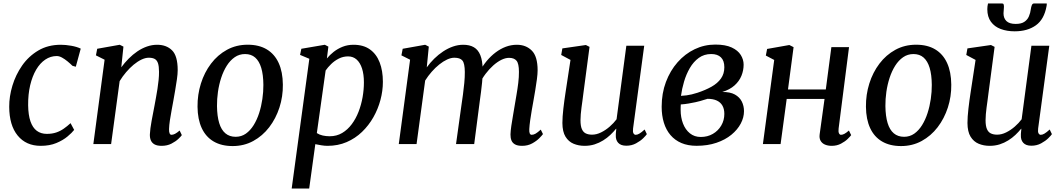

<svg xmlns="http://www.w3.org/2000/svg" viewBox="-20 -824 6080 1098"><path d="M394.5 -447.6Q382.1 -459.9 366.4 -472.9Q350.7 -485.9 334.7 -494.7Q318.7 -503.5 304.6 -503.5Q269.1 -503.5 238.9 -483.2Q208.8 -462.9 186.7 -425.4Q164.7 -387.8 152.5 -336.3Q140.4 -284.7 140.9 -222.3Q141.7 -166.3 154.2 -130Q166.7 -93.7 190.3 -76Q213.9 -58.4 247.7 -58.4Q278.2 -58.4 301.6 -66.4Q324.9 -74.3 344.6 -88.2Q364.4 -102 383.5 -119.7L404.1 -81.1Q391.8 -64.9 366 -43.4Q340.3 -21.8 302 -5.9Q263.8 10 212.9 10Q129.2 10 81.1 -48.7Q33.1 -107.4 32.7 -213.3Q32.3 -271.9 50.9 -333.9Q69.5 -395.9 106.5 -449.2Q143.6 -502.4 199.1 -535.2Q254.5 -568 327.8 -568Q355.4 -568 387.6 -562.3Q419.8 -556.6 441.7 -545.9L413.5 -442.4Z M673.6 -439.1Q692.9 -465.6 716.2 -489Q739.4 -512.4 765.8 -530.3Q792.2 -548.1 820.6 -558Q849 -568 878.7 -568Q931.9 -568 964 -536.1Q996.2 -504.2 996.2 -422.7Q996.2 -401.7 991.8 -370.7Q987.3 -339.7 981.7 -306.9Q976 -274 971.2 -247Q966.8 -222 961.3 -193.1Q955.8 -164.2 951.6 -136.1Q947.4 -107.9 946.7 -85.4Q946.4 -68.5 950.2 -60.8Q953.9 -53.1 960.4 -53.1Q970 -53.1 981 -58.7Q992 -64.4 1007.3 -77.5L1019.8 -51.3Q1016.2 -45.1 1000.6 -30.2Q985 -15.2 960.5 -2.6Q936 10 904.1 10Q879.1 10 864.1 1.9Q849.2 -6.3 842.8 -21Q836.4 -35.7 837.1 -55.9Q837.8 -71 840.3 -90.8Q842.9 -110.5 847 -132.8Q851.1 -155 855.5 -177.6Q859.8 -200.1 863.7 -220.5Q867.5 -241.5 872 -265.7Q876.5 -290 880.5 -315.7Q884.4 -341.4 887 -366.3Q889.6 -391.2 889.4 -413.4Q889.3 -445 883.5 -462.4Q877.7 -479.7 865 -486.8Q852.3 -493.9 830.9 -493.9Q811.3 -493.9 788.9 -483.2Q766.6 -472.5 744.2 -454Q721.9 -435.4 701.2 -411.2Q680.5 -386.9 664.2 -360L615.4 0H513.8L578.2 -482.5L528.6 -507.4L535.9 -545.1L664.7 -568L685.9 -557.4Z M1396.5 -568.3Q1461.2 -568.3 1505.7 -541.6Q1550.2 -514.9 1573.6 -463.9Q1597 -412.9 1597.6 -339.9Q1598.4 -271.8 1578 -208.9Q1557.6 -146 1519.5 -96.3Q1481.3 -46.6 1428.3 -17.7Q1375.2 11.3 1310.6 11.3Q1246.5 11.3 1201.8 -14.9Q1157 -41.1 1133.7 -91.4Q1110.3 -141.7 1109.6 -213.4Q1108.9 -282.6 1128.9 -346.3Q1148.9 -410 1186.8 -460Q1224.7 -510.1 1277.9 -539.2Q1331.1 -568.3 1396.5 -568.3ZM1381.5 -514.9Q1348.4 -514.9 1322.3 -496.8Q1296.2 -478.7 1276.8 -448.1Q1257.5 -417.4 1244.9 -378.8Q1232.3 -340.1 1226.4 -298.6Q1220.5 -257.1 1220.9 -217.5Q1221.6 -159.7 1233.5 -120.5Q1245.4 -81.3 1269 -61.5Q1292.6 -41.7 1327.8 -41.7Q1360.3 -41.7 1386 -59.7Q1411.6 -77.8 1430.6 -108.4Q1449.6 -139 1462 -177.5Q1474.4 -216.1 1480.4 -257.7Q1486.5 -299.3 1486.2 -338.8Q1485.7 -396.8 1474 -435.8Q1462.2 -474.8 1439.3 -494.9Q1416.5 -514.9 1381.5 -514.9Z M1648.1 254 1749 -487.8 1696 -510.1 1703.3 -545.1 1837.5 -568 1857.9 -557.4 1849.4 -489.7Q1865.3 -509.3 1887.9 -527.2Q1910.6 -545.1 1939.2 -556.6Q1967.8 -568 2001.7 -568Q2058.2 -568 2095.4 -541.5Q2132.7 -514.9 2151.1 -467.3Q2169.6 -419.7 2169.6 -356Q2169.6 -304.9 2155.8 -252.8Q2142 -200.8 2115.3 -153.6Q2088.6 -106.5 2050.2 -69.6Q2011.9 -32.7 1962.2 -11.3Q1912.6 10 1853.1 10Q1836.7 10 1818.4 7Q1800.2 3.9 1783.2 0.5L1748.2 254ZM1791.9 -62.9Q1807 -53.1 1825.7 -49Q1844.5 -44.8 1865.4 -44.8Q1905.3 -44.8 1936.7 -63.5Q1968.1 -82.1 1991.6 -113.7Q2015.1 -145.2 2030.6 -185.2Q2046 -225.2 2053.6 -268.4Q2061.1 -311.7 2061.1 -352.9Q2061.1 -398.9 2050.4 -432.2Q2039.6 -465.5 2019.5 -483.5Q1999.4 -501.5 1970.6 -501.5Q1942.2 -501.5 1917.5 -488.9Q1892.8 -476.3 1873.7 -457.6Q1854.6 -438.9 1842.2 -420.8Z M2432.2 -557.4 2420.6 -438.8Q2439.4 -465 2463.2 -488.4Q2487 -511.8 2514.3 -529.8Q2541.5 -547.8 2570.5 -557.9Q2599.6 -568 2629.1 -568Q2665.8 -568 2690.1 -553.7Q2714.5 -539.4 2726.9 -508.5Q2739.4 -477.7 2740.3 -427.2Q2740.5 -422.1 2740.3 -416.6Q2740.2 -411.1 2739.9 -405.6Q2739.7 -400 2739 -394L2723 -415.3Q2740.6 -448 2763.8 -475.8Q2787 -503.5 2814.4 -524.2Q2841.8 -544.9 2872.4 -556.5Q2903.1 -568 2935.8 -568Q2988 -568 3021.2 -534.7Q3054.5 -501.5 3054.5 -422.1Q3054.5 -401.7 3050.5 -371.2Q3046.5 -340.8 3041 -307.9Q3035.5 -275 3030.5 -247Q3026 -221.7 3020.9 -192.9Q3015.8 -164.2 3012 -136.2Q3008.1 -108.2 3006.8 -85.4Q3006.1 -68.5 3009.6 -60.8Q3013.1 -53.1 3020.6 -53.1Q3031.5 -53.1 3043.2 -59.9Q3054.8 -66.7 3072.5 -82.8L3085.1 -57.2Q3080.3 -50.1 3064.4 -33.9Q3048.6 -17.8 3023.4 -3.9Q2998.2 10 2965.6 10Q2939.8 10 2925.1 1.7Q2910.4 -6.6 2904.7 -21.3Q2899 -36 2899.3 -55.2Q2900 -75.9 2904.1 -104.2Q2908.2 -132.5 2913.7 -163.3Q2919.2 -194.1 2923.7 -222.7Q2928.2 -249.8 2933.9 -282.9Q2939.7 -316 2943.8 -350Q2947.9 -383.9 2947.7 -413.4Q2947.6 -460.6 2933.8 -476.9Q2920 -493.2 2891.1 -493.2Q2870.6 -493.2 2847.2 -481.8Q2823.9 -470.3 2800.7 -449.6Q2777.5 -428.9 2757 -401.8Q2736.4 -374.6 2721.5 -343.2L2740.8 -403.6Q2739.8 -380.3 2737 -352.9Q2734.3 -325.5 2730.8 -298.3Q2727.4 -271.1 2723.9 -247L2691.8 0H2587.9L2618.6 -220.5Q2622.8 -248.6 2627.4 -282.2Q2632 -315.7 2635.2 -349.6Q2638.4 -383.5 2638.2 -412.5Q2637.8 -461.6 2624.5 -477.7Q2611.3 -493.9 2578.2 -493.9Q2559.1 -493.9 2537 -483.7Q2514.9 -473.5 2492.2 -455.3Q2469.5 -437.2 2448.8 -413.6Q2428 -390 2411.4 -363.4L2362.2 0H2260.5L2325.2 -482.5L2275.6 -507.4L2282.9 -545.1L2411.4 -568Z M3323.1 10Q3289 10 3260.3 -1.9Q3231.6 -13.8 3214 -42.3Q3196.5 -70.7 3196.2 -120.5Q3196.2 -138 3197.6 -158.8Q3199 -179.6 3201.7 -202.7Q3204.3 -225.8 3207.5 -249.3Q3210.6 -272.8 3214.1 -294.7L3242.5 -481.3L3189.4 -509.7L3196 -547.2L3330.5 -566.6L3351.4 -556L3316.3 -290.7Q3313.8 -269.2 3310.9 -248.6Q3308 -228 3305.4 -208.6Q3302.8 -189.2 3301.3 -171.1Q3299.7 -153.1 3299.7 -136.6Q3299.7 -103.7 3307.6 -85.7Q3315.5 -67.7 3330.4 -60.8Q3345.2 -53.9 3365.8 -53.9Q3391.5 -53.9 3417.6 -66.9Q3443.8 -79.9 3466.8 -100Q3489.9 -120.1 3506 -141.9L3561.9 -562.6H3664.1L3600.4 -89.5Q3597.9 -70.6 3602.5 -61.9Q3607 -53.1 3615.6 -53.1Q3625.1 -53.1 3636.7 -60Q3648.3 -66.8 3666.5 -83.4L3679.1 -56.9Q3674.8 -49.8 3658.7 -33.8Q3642.5 -17.8 3617.5 -4.3Q3592.6 9.3 3561.6 9.3Q3530.3 9.3 3515.2 -7.4Q3500 -24.2 3501.7 -52.3Q3501.5 -54.2 3501.7 -58.1Q3501.9 -61.9 3502.4 -66.9Q3502.9 -71.8 3503.4 -77Q3503.9 -82.2 3504.4 -86.8L3503.1 -87.8Q3488.5 -69.8 3470.2 -52.4Q3451.9 -35 3429.3 -21Q3406.8 -6.9 3380.4 1.6Q3353.9 10 3323.1 10Z M3963.6 9.8Q3914 9.8 3876.7 -6.1Q3839.5 -22 3814.3 -51.6Q3789.1 -81.2 3776.5 -122.3Q3763.9 -163.3 3763.9 -213.5Q3763.9 -290.3 3788.2 -355Q3812.5 -419.8 3854.9 -467.9Q3897.3 -516 3952.7 -542.6Q4008.2 -569.1 4070.8 -569.1Q4128.7 -569.1 4164.3 -552.5Q4199.9 -535.9 4216.2 -509.7Q4232.6 -483.5 4232.6 -454.1Q4232.6 -421.6 4220.1 -390.6Q4207.6 -359.7 4180.6 -335.5Q4153.7 -311.3 4110.4 -297.9Q4155.4 -298.6 4182.5 -283.5Q4209.6 -268.4 4222.2 -243.3Q4234.7 -218.1 4234.7 -188.2Q4234.7 -152.3 4216.2 -117.3Q4197.7 -82.3 4162.6 -53.4Q4127.5 -24.5 4077.1 -7.4Q4026.8 9.8 3963.6 9.8ZM3987.3 -40.7Q4026.2 -40.7 4056.5 -58.3Q4086.9 -75.9 4104.6 -106Q4122.3 -136.1 4122.3 -172.8Q4122.3 -200.7 4111.4 -219.9Q4100.5 -239.1 4079.2 -249Q4058 -258.9 4026.6 -258.9Q4019.5 -257.2 4008.5 -253.6Q3997.6 -250.1 3984.5 -246.3Q3971.4 -242.6 3957.4 -239.6Q3939.5 -235.9 3918.4 -232.1Q3897.3 -228.3 3873.2 -226.7Q3872.7 -218.7 3872.5 -210.8Q3872.4 -202.9 3872.4 -195.6Q3872.4 -152.8 3885.9 -117.6Q3899.5 -82.4 3925.4 -61.5Q3951.2 -40.7 3987.3 -40.7ZM3874.4 -275.8Q3891.6 -276.8 3906.3 -278.7Q3921 -280.7 3936.1 -284.3Q3951.1 -287.9 3968.9 -293.6Q4014.5 -308.7 4049 -328.1Q4083.6 -347.6 4102.9 -374.8Q4122.3 -402 4122.3 -439.5Q4122.3 -477.2 4102.8 -496.1Q4083.4 -515 4047.2 -515Q4006.5 -515 3976.1 -492.9Q3945.7 -470.7 3924.9 -434.8Q3904.2 -399 3891.9 -357.1Q3879.5 -315.3 3874.4 -275.8Z M4775.8 -88.8Q4773.6 -70.3 4777.9 -61.7Q4782.2 -53.1 4789.3 -53.1Q4798.2 -53.1 4808.5 -58.4Q4818.9 -63.7 4834.7 -77.5L4847.6 -51.3Q4843.3 -44.8 4828.2 -29.9Q4813.1 -14.9 4789.5 -2.5Q4765.9 10 4736.6 10Q4714.1 10 4697.5 2.7Q4680.9 -4.5 4672.6 -19.3Q4664.4 -34 4667.4 -55.8L4695.3 -258.1H4478.9L4444 0H4342.8L4407.5 -481.1L4359.6 -506.3L4366.9 -544.1L4494 -566.6L4518.3 -554.4L4486.3 -312.5H4702.6L4734.4 -554.5H4835.4Z M5219 -568.3Q5283.7 -568.3 5328.2 -541.6Q5372.7 -514.9 5396.1 -463.9Q5419.5 -412.9 5420.1 -339.9Q5420.9 -271.8 5400.5 -208.9Q5380.1 -146 5342 -96.3Q5303.8 -46.6 5250.8 -17.7Q5197.7 11.3 5133.1 11.3Q5069 11.3 5024.3 -14.9Q4979.5 -41.1 4956.2 -91.4Q4932.8 -141.7 4932.1 -213.4Q4931.4 -282.6 4951.4 -346.3Q4971.4 -410 5009.3 -460Q5047.2 -510.1 5100.4 -539.2Q5153.6 -568.3 5219 -568.3ZM5204 -514.9Q5170.9 -514.9 5144.8 -496.8Q5118.7 -478.7 5099.3 -448.1Q5080 -417.4 5067.4 -378.8Q5054.8 -340.1 5048.9 -298.6Q5043 -257.1 5043.4 -217.5Q5044.1 -159.7 5056 -120.5Q5067.9 -81.3 5091.5 -61.5Q5115.1 -41.7 5150.3 -41.7Q5182.8 -41.7 5208.5 -59.7Q5234.1 -77.8 5253.1 -108.4Q5272.1 -139 5284.5 -177.5Q5296.9 -216.1 5302.9 -257.7Q5309 -299.3 5308.7 -338.8Q5308.2 -396.8 5296.5 -435.8Q5284.7 -474.8 5261.8 -494.9Q5239 -514.9 5204 -514.9Z M5639.6 10Q5605.5 10 5576.8 -1.9Q5548.1 -13.8 5530.5 -42.3Q5513 -70.7 5512.7 -120.5Q5512.7 -138 5514.1 -158.8Q5515.5 -179.6 5518.2 -202.7Q5520.8 -225.8 5524 -249.3Q5527.1 -272.8 5530.6 -294.7L5559 -481.3L5505.9 -509.7L5512.5 -547.2L5647 -566.6L5667.9 -556L5632.8 -290.7Q5630.3 -269.2 5627.4 -248.6Q5624.5 -228 5621.9 -208.6Q5619.3 -189.2 5617.8 -171.1Q5616.2 -153.1 5616.2 -136.6Q5616.2 -103.7 5624.1 -85.7Q5632 -67.7 5646.9 -60.8Q5661.7 -53.9 5682.3 -53.9Q5708 -53.9 5734.1 -66.9Q5760.3 -79.9 5783.3 -100Q5806.4 -120.1 5822.5 -141.9L5878.4 -562.6H5980.6L5916.9 -89.5Q5914.4 -70.6 5919 -61.9Q5923.5 -53.1 5932.1 -53.1Q5941.6 -53.1 5953.2 -60Q5964.8 -66.8 5983 -83.4L5995.6 -56.9Q5991.3 -49.8 5975.2 -33.8Q5959 -17.8 5934 -4.3Q5909.1 9.3 5878.1 9.3Q5846.8 9.3 5831.7 -7.4Q5816.5 -24.2 5818.2 -52.3Q5818 -54.2 5818.2 -58.1Q5818.4 -61.9 5818.9 -66.9Q5819.4 -71.8 5819.9 -77Q5820.4 -82.2 5820.9 -86.8L5819.6 -87.8Q5805 -69.8 5786.7 -52.4Q5768.4 -35 5745.8 -21Q5723.3 -6.9 5696.9 1.6Q5670.4 10 5639.6 10ZM5710.9 -804.2Q5717.7 -804.2 5719.5 -798.7Q5721.3 -793.1 5721.3 -784.8Q5721.3 -776.4 5720.1 -766.3Q5718.8 -756.2 5718.8 -747.7Q5718.8 -719.9 5735.5 -703.6Q5752.2 -687.2 5788.5 -687.2Q5820 -687.2 5837.7 -699Q5855.5 -710.7 5864 -730.3Q5872.5 -749.9 5875.3 -773Q5876.8 -784.3 5880.7 -794.3Q5884.6 -804.2 5893.5 -804.2H5966.1Q5966.1 -800.7 5966.1 -797.2Q5966.1 -793.7 5965.1 -789.6Q5951.8 -713.7 5904 -679.3Q5856.2 -644.9 5782.7 -644.9Q5738.2 -644.9 5702.9 -658.1Q5667.5 -671.3 5646.9 -699.5Q5626.2 -727.7 5626.2 -771.5Q5626.2 -779.5 5627.2 -787.8Q5628.2 -796.1 5630.2 -804.2Z"/></svg>

Font: Merriweather 7pt Light
Style: Italic
Weight: 300
Italic angle: -7.8°
Designer: Eben Sorkin
Foundry: Eben Sorkin
Version: Version 2.200;gftools[0.9.31]